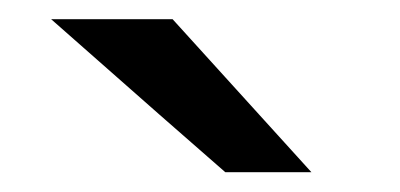

<svg xmlns="http://www.w3.org/2000/svg" viewBox="-20 -752 408 196"><path d="M210 -576.2Q165 -615.2 32.2 -732.4Q63.5 -732.4 156.2 -732.4Q191.4 -693.4 297.9 -576.2Q276.4 -576.2 210 -576.2Z"/></svg>

Font: Overpass
Style: Regular
Weight: 400
Designer: Delve Withrington, Thomas Jockin
Version: Version 3.000;DELV;Overpass; ttfautohint (v1.5)